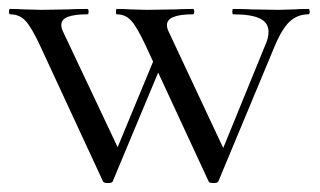

<svg xmlns="http://www.w3.org/2000/svg" viewBox="-23 -406 714 429"><path d="M238 -374Q236 -374 236 -380Q236 -386 238 -386Q258 -386 268 -385L305 -384L370 -385Q384 -386 408 -386Q411 -386 411 -380Q411 -374 408 -374Q350 -374 350 -350Q350 -343 354 -335L482 -62L454 -22L570 -306Q577 -321 577 -335Q577 -355 558 -364.5Q539 -374 498 -374Q496 -374 496 -380Q496 -386 498 -386Q525 -386 539 -385L599 -384L635 -385Q645 -386 666 -386Q669 -386 669 -380Q669 -374 666 -374Q642 -374 624.5 -358Q607 -342 590 -301L465 -1Q464 3 454 3Q444 3 443 -1L303 -303Q283 -346 270 -360Q257 -374 238 -374ZM0 -374Q-3 -374 -3 -380Q-3 -386 0 -386Q20 -386 31 -385L69 -384L129 -385Q144 -386 172 -386Q175 -386 175 -380Q175 -374 172 -374Q144 -374 129 -368.5Q114 -363 114 -350Q114 -343 118 -335L247 -62L217 -22L326 -285L343 -274L229 -1Q228 3 218 3Q208 3 207 -1L67 -303Q47 -346 33.5 -360Q20 -374 0 -374Z"/></svg>

Font: Cormorant
Style: Regular
Weight: 400
Designer: Christian Thalmann (Catharsis Fonts)
Foundry: Catharsis Fonts
Version: Version 4.000